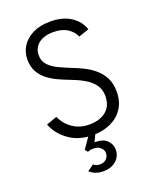

<svg xmlns="http://www.w3.org/2000/svg" viewBox="-170 -810 932 1145"><g transform="rotate(-20 296.0 -238.0)"><path d="M299.5 12Q212 12 149.8 -32.2Q87.5 -76.5 63.5 -141L131 -165Q153 -115.5 197.5 -85Q242 -54.5 301.5 -54.5Q368 -54.5 408.2 -87.2Q448.5 -120 448.5 -183.5Q448.5 -226 425.5 -256Q402.5 -286 365.5 -307Q328.5 -328 286.5 -343.5Q250.5 -357 214.8 -373.5Q179 -390 149.8 -413Q120.5 -436 103 -468.2Q85.5 -500.5 85.5 -545.5Q85.5 -591.5 109.8 -629.2Q134 -667 180 -689.5Q226 -712 291.5 -712Q369 -712 420.8 -678Q472.5 -644 489 -590.5L423.5 -568.5Q409 -602.5 374.5 -624.5Q340 -646.5 286.5 -646.5Q226.5 -646.5 192.2 -619.2Q158 -592 158 -545Q158 -508.5 180.5 -484Q203 -459.5 239.2 -442Q275.5 -424.5 316 -408.5Q351.5 -395 387.8 -377Q424 -359 454 -333.2Q484 -307.5 502.5 -271.2Q521 -235 521 -184.5Q521 -121.5 492.2 -77.8Q463.5 -34 413.5 -11Q363.5 12 299.5 12ZM285 236Q256 236 234.5 227.2Q213 218.5 199 204.5L240 176Q253 190.5 279.5 190.5Q304.5 190.5 320 175.8Q335.5 161 335.5 138Q335.5 117 317.8 102.5Q300 88 275 88Q252 88 237 95.5L223 78L277 0H319.5L293 55Q349 55 373.2 81Q397.5 107 397.5 138.5Q397.5 180.5 366.8 208.2Q336 236 285 236Z"/></g></svg>

Font: Overpass Light
Style: Regular
Weight: 300
Designer: Delve Withrington, Dave Bailey, Thomas Jockin
Foundry: Delve Fonts LLC
Version: Version 4.000; ttfautohint (v1.8.3)